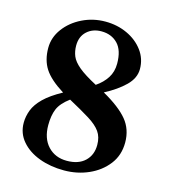

<svg xmlns="http://www.w3.org/2000/svg" viewBox="-103 -752 743 845"><g transform="rotate(15 268.0 -330.0)"><path d="M266 10Q204 10 153 -9Q102 -28 71.5 -63.5Q41 -99 41 -147Q41 -176 52 -205Q63 -234 92 -262.5Q121 -291 174 -320Q110 -360 85 -399Q60 -438 60 -493Q60 -541 90 -581.5Q120 -622 169 -646Q218 -670 274 -670Q328 -670 373.5 -649Q419 -628 446.5 -591Q474 -554 474 -507Q474 -466 439 -431.5Q404 -397 347 -367Q425 -323 460 -280.5Q495 -238 495 -178Q495 -120 462.5 -78Q430 -36 378 -13Q326 10 266 10ZM176 -535Q176 -509 185 -487Q194 -465 221.5 -442Q249 -419 304 -390Q335 -411 353 -439Q371 -467 371 -504Q371 -565 342.5 -594.5Q314 -624 268 -624Q228 -624 202 -600Q176 -576 176 -535ZM148 -165Q148 -104 181 -69Q214 -34 267 -34Q320 -34 349.5 -62Q379 -90 379 -136Q379 -172 362 -196Q345 -220 308 -243Q271 -266 212 -298Q173 -269 160.5 -239Q148 -209 148 -165Z"/></g></svg>

Font: Spectral SemiBold
Style: Regular
Weight: 600
Designer: Jean-Baptiste Levee
Foundry: Production Type
Version: Version 2.001